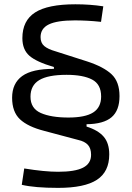

<svg xmlns="http://www.w3.org/2000/svg" viewBox="-20 -786 626 913"><path d="M548.3 -329.1Q548.3 -260.7 510.5 -228.5Q472.7 -196.3 391.6 -195.3V-184.1Q446.3 -167 472.9 -136.2Q499.5 -105.5 499.5 -51.8Q499.5 30.8 440.7 69.1Q381.8 107.4 256.3 107.4Q145.5 107.4 83.5 92.8L95.2 15.1Q191.9 30.8 256.3 30.8Q336.9 30.8 375 11.2Q413.1 -8.3 413.1 -49.8Q413.1 -80.6 397.9 -97.2Q382.8 -113.8 351.6 -120.6L190.4 -163.6Q112.3 -183.6 75 -218.8Q37.6 -253.9 37.6 -321.3Q37.6 -389.6 85.4 -424.3Q133.3 -459 236.3 -458.5V-467.3Q152.8 -491.7 119.6 -521Q86.4 -550.3 86.4 -604.5Q86.4 -688 147 -726.8Q207.5 -765.6 338.4 -765.6Q409.2 -765.6 471.2 -755.9L460.4 -682.1Q423.3 -686 393.1 -687.5Q362.8 -689 335.4 -689Q251.5 -689 212.2 -669.9Q172.9 -650.9 172.9 -609.4Q172.9 -582 190.4 -567.1Q208 -552.2 244.1 -542L395 -493.7Q472.7 -468.3 510.5 -432.9Q548.3 -397.5 548.3 -329.1ZM125 -326.2Q125 -270.5 173.8 -248.8Q222.7 -227.1 305.2 -227.1Q385.3 -227.1 423.1 -251.2Q460.9 -275.4 460.9 -327.1Q460.9 -385.3 418 -407.7Q375 -430.2 296.4 -430.2Q208 -430.2 166.5 -405Q125 -379.9 125 -326.2Z"/></svg>

Font: Cascadia Code NF SemiLight
Style: Regular
Weight: 350
Monospace: yes
Designer: Aaron Bell
Foundry: Saja Typeworks
Version: Version 2404.023; ttfautohint (v1.8.4)